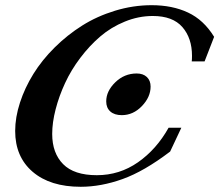

<svg xmlns="http://www.w3.org/2000/svg" viewBox="-20 -696 833 729"><path d="M286.6 13.2Q170.4 13.2 104 -43.7Q37.6 -100.6 37.6 -198.7Q37.6 -250.5 55.9 -306.6Q74.2 -362.8 106.9 -415.5Q139.6 -468.3 187.7 -515.9Q235.8 -563.5 292 -598.9Q348.1 -634.3 416.7 -655.3Q485.4 -676.3 555.7 -676.3Q634.3 -676.3 693.8 -648.4Q753.4 -620.6 793 -556.2L756.8 -462.9H708Q709 -469.7 709 -483.9Q709 -551.3 672.4 -593.3Q635.7 -635.3 560.1 -635.3Q505.9 -635.3 453.9 -614Q401.9 -592.8 360.8 -557.6Q319.8 -522.5 284.9 -476.3Q250 -430.2 227.1 -380.6Q204.1 -331.1 191.2 -281Q178.2 -231 178.2 -187.5Q178.2 -114.7 219.7 -72.8Q261.2 -30.8 347.7 -30.8Q433.6 -30.8 503.9 -79.8Q574.2 -128.9 620.1 -210.9H668.5L626 -120.6Q527.3 -45.4 445.3 -16.1Q363.3 13.2 286.6 13.2ZM442.4 -258.8Q414.6 -258.8 398.9 -272.7Q383.3 -286.6 383.3 -311Q383.3 -350.1 417.7 -383.5Q452.1 -417 499 -417Q523.4 -417 537.6 -403.6Q551.8 -390.1 551.8 -367.2Q551.8 -327.6 518.8 -293.2Q485.8 -258.8 442.4 -258.8Z"/></svg>

Font: Elstob 10pt
Style: Bold Italic
Weight: 700
Italic angle: -20°
Designer: Peter S. Baker
Version: Version 1.015